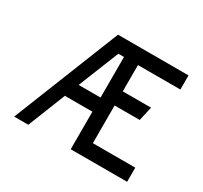

<svg xmlns="http://www.w3.org/2000/svg" viewBox="-144 -897 1155 1094"><g transform="rotate(30 433.5 -350.0)"><path d="M62 0 341 -700H805V-607H526V-434H712L691 -341H526V-93H805V0H434V-247H253L155 0ZM290 -340H434V-607H397Z"/></g></svg>

Font: Odibee Sans
Style: Regular
Weight: 400
Designer: James Barnard - Barnard Co. Limited
Version: Version 2.001; ttfautohint (v1.8.3)